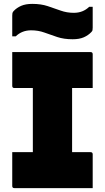

<svg xmlns="http://www.w3.org/2000/svg" viewBox="-20 -968 540 988"><path d="M457 0H54Q43 0 43 -11V-185H149V-515H54Q43 -515 43 -526V-700H446Q457 -700 457 -689V-515H351V-185H446Q457 -185 457 -174ZM360 -902Q407 -902 439 -933H457V-826Q457 -817 456 -812.5Q455 -808 450 -803Q434 -786 411 -776Q388 -766 354 -766Q309 -766 274.5 -777.5Q240 -789 208.5 -800.5Q177 -812 140 -812Q93 -812 61 -781H43V-888Q43 -896 44 -900.5Q45 -905 50 -911Q66 -928 89 -938Q112 -948 146 -948Q191 -948 225.5 -936.5Q260 -925 292 -913.5Q324 -902 360 -902Z"/></svg>

Font: Recursive Sn Lnr St Blk
Style: Regular
Weight: 900
Version: Version 1.079;hotconv 1.0.112;makeotfexe 2.5.65598; ttfautoh